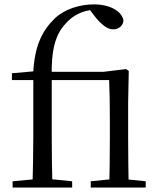

<svg xmlns="http://www.w3.org/2000/svg" viewBox="-20 -836 712 856"><path d="M36.2 0H301.7V-27.8L193.4 -38.6H152.1L36.2 -27.8ZM124.7 0H213.9C211.7 -75.8 210.7 -152.7 210.7 -228.5V-489.9C207.3 -616.8 229.2 -681.5 267.7 -725.3C299.6 -764.3 344 -788.6 397.3 -792.5V-802.9H377.3V-796.1L409.7 -753.9C438.4 -721.6 460.3 -705.3 484.5 -705.3C511.7 -705.3 528.8 -722.7 530.5 -745.1C522.7 -787.5 468.2 -816.5 399 -816.5C334.1 -816.5 266.5 -794.5 224.7 -754.4C167.2 -698.3 133.5 -631.5 127.7 -504.6L158.4 -520.4L33.1 -509.4V-478.9H128.5V-228.5C128.5 -152.7 126.7 -75.8 124.7 0ZM384.5 0H629.7V-27.8L525.4 -38.6H492.4L384.5 -27.8ZM466.6 0H554.3C552.3 -48.6 551.3 -160.9 551.3 -228.5V-380.4L554.1 -519.8L542.1 -528L442.1 -516H170.2V-478.9H466.6C468.8 -425 469.8 -372.8 469.8 -298.2V-228.5C469.8 -160.9 468.8 -48.6 466.6 0Z"/></svg>

Font: Source Han Serif TW VF
Style: Regular
Weight: 250
Designer: Ryoko NISHIZUKA 西塚涼子 (kana & ideographs); Frank Grießhammer (Latin, Greek & Cyrillic); Wenlong ZHANG 张文龙 (bopomofo); San
Foundry: Adobe
Version: Version 2.002;hotconv 1.1.0;makeotfexe 2.6.0